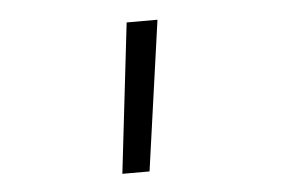

<svg xmlns="http://www.w3.org/2000/svg" viewBox="-35 -171 656 430"><g transform="rotate(-5 293.0 44.5)"><path d="M224.1 212.9 263.2 -124H332.5L285.2 212.9Z"/></g></svg>

Font: CaskaydiaCove NFP Light
Style: Regular
Weight: 300
Designer: Aaron Bell
Foundry: Saja Typeworks
Version: Version 2111.001; VTT 6.35;Nerd Fonts 3.1.1